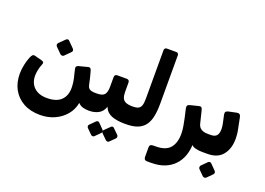

<svg xmlns="http://www.w3.org/2000/svg" viewBox="-134 -1102 2352 1706"><g transform="rotate(20 1042.0 -249.0)"><path d="M327 190Q236 190 170.5 154Q105 118 69.5 54.5Q34 -9 34 -94Q34 -134 43.5 -179Q53 -224 67 -257Q76 -278 84.5 -285.5Q93 -293 108 -289L173 -272Q193 -266 195.5 -258Q198 -250 192 -236Q180 -208 174 -177.5Q168 -147 168 -124Q168 -55 211.5 -13.5Q255 28 334 28Q425 28 469.5 -17.5Q514 -63 510 -145Q509 -178 501 -215.5Q493 -253 481 -299Q473 -328 501 -335L586 -357Q600 -360 606.5 -353.5Q613 -347 617 -334Q626 -303 632.5 -276Q639 -249 646 -216Q652 -183 670 -172.5Q688 -162 723 -162H739Q754 -162 754 -147V-24Q754 6 722 6Q697 6 669 -0.5Q641 -7 620 -30Q608 36 566 85.5Q524 135 462.5 162.5Q401 190 327 190ZM348 -378Q342 -372 332 -372.5Q322 -373 315 -379L262 -432Q255 -440 255 -449Q255 -458 262 -466L315 -518Q322 -525 331.5 -525.5Q341 -526 347 -518L399 -466Q417 -447 401 -431Z M724 6Q709 6 709 -9V-132Q709 -162 739 -162Q790 -162 809 -184Q828 -206 828 -260V-348Q828 -376 854 -376H943Q969 -376 969 -348V-260Q969 -226 978.5 -204Q988 -182 1011.5 -172Q1035 -162 1078 -162Q1093 -162 1093 -147V-24Q1093 6 1063 6Q988 6 938 -13Q888 -32 867 -83Q851 -35 812.5 -14.5Q774 6 724 6ZM847 202Q841 208 832 207.5Q823 207 816 201L768 153Q762 146 761.5 137Q761 128 768 122L816 74Q823 67 832 67Q841 67 847 74L894 122Q901 128 901.5 137.5Q902 147 895 154ZM986 202Q980 208 971.5 207.5Q963 207 956 201L907 153Q901 146 900.5 137Q900 128 907 122L956 74Q963 67 971 67Q979 67 985 74L1034 122Q1040 128 1040.5 137.5Q1041 147 1035 154Z M1063 6Q1048 6 1048 -9V-132Q1048 -162 1078 -162Q1109 -162 1128 -171Q1147 -180 1155 -202.5Q1163 -225 1163 -266V-727Q1163 -737 1169.5 -743.5Q1176 -750 1186 -750H1275Q1286 -750 1292 -743.5Q1298 -737 1298 -727V-268Q1298 -201 1287.5 -149Q1277 -97 1251 -62Q1225 -27 1179.5 -10Q1134 7 1063 6Z M1364 252Q1347 252 1340 243.5Q1333 235 1333 220V129Q1333 114 1342 107.5Q1351 101 1367 101H1390Q1484 101 1525 53Q1566 5 1566 -81Q1566 -116 1559.5 -152.5Q1553 -189 1546 -222L1526 -310Q1523 -327 1529 -336Q1535 -345 1555 -349L1627 -367Q1642 -371 1649 -367Q1656 -363 1659 -354.5Q1662 -346 1665 -336L1692 -226Q1698 -201 1711.5 -187Q1725 -173 1744 -167.5Q1763 -162 1789 -162H1808Q1824 -162 1824 -147V-24Q1824 6 1794 6Q1758 6 1729.5 -2Q1701 -10 1693 -23Q1691 34 1672.5 83.5Q1654 133 1618 171Q1582 209 1528.5 230.5Q1475 252 1402 252Z M1795 6Q1787 6 1783 1Q1779 -4 1779 -11V-136Q1779 -150 1787 -156Q1795 -162 1809 -162H1816Q1853 -162 1870 -181.5Q1887 -201 1887 -243Q1887 -255 1885.5 -268Q1884 -281 1881 -295L1864 -373Q1861 -391 1867.5 -399Q1874 -407 1889 -411L1965 -427Q1997 -434 2004 -401L2025 -296Q2030 -274 2032.5 -249Q2035 -224 2035 -206Q2035 -111 1987.5 -52.5Q1940 6 1845 6ZM1907 208Q1900 214 1890.5 213.5Q1881 213 1874 207L1824 157Q1818 150 1818 140.5Q1818 131 1824 124L1874 74Q1881 67 1890 67Q1899 67 1906 74L1955 124Q1963 131 1963.5 140.5Q1964 150 1957 158Z"/></g></svg>

Font: Rubik
Style: Bold Italic
Weight: 700
Italic angle: -12°
Designer: Hubert and Fischer
Foundry: Hubert and Fischer
Version: Version 2.300;gftools[0.9.30]